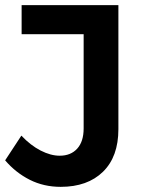

<svg xmlns="http://www.w3.org/2000/svg" viewBox="-23 -720 552 746"><path d="M437 -218Q437 -111 377 -52.5Q317 6 213 6Q147 6 92.5 -21.5Q38 -49 -3 -97L60 -193Q96 -155 135 -135Q174 -115 209 -115Q252 -115 277 -142.5Q302 -170 302 -221V-587H61V-700H437Z"/></svg>

Font: Alexandria Medium
Style: Regular
Weight: 500
Designer: Mohamed Gaber
Foundry: Kief Type Foundry
Version: Version 5.100